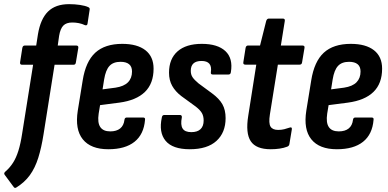

<svg xmlns="http://www.w3.org/2000/svg" viewBox="-46 -711 1871 925"><path d="M232.2 -491.7H321.2Q333 -491.7 331.2 -479.8L319.6 -410.4Q318.2 -399 308.2 -399H216.9L163.8 -64.2Q153.6 0.7 138.3 49.5Q122.9 98.3 97.7 133Q72.5 167.7 32.2 192.6Q25 196.8 20.2 190.2L-23.4 131.2Q-29.2 123.6 -20.4 115.9Q1.2 97.3 16.6 73.3Q32 49.4 42.7 15Q53.4 -19.4 60.6 -66.9L113.5 -399H60.6Q49.3 -399 50.7 -410.4L61.6 -480.4Q64 -491.7 73.6 -491.7H128.4L136.8 -545.7Q149 -619.4 185.2 -655.2Q221.4 -691 286.9 -691Q314.4 -691 339.6 -687.2Q364.8 -683.4 379.2 -676.6Q387.7 -673 385.9 -664.4L375.8 -597.8Q374.6 -586.6 363.8 -589.6Q349.6 -596.4 334 -599.5Q318.4 -602.6 302.2 -602.6Q273.7 -602.6 259.2 -587.9Q244.7 -573.2 238.9 -538.9Z M475.9 8Q391.4 8 352.9 -39.8Q314.5 -87.5 328.7 -177.9L352.3 -323.2Q366.7 -414.6 413.1 -457.2Q459.6 -499.7 543.1 -499.7Q615.2 -499.7 654.6 -469Q693.9 -438.2 693.9 -380.2Q693.9 -308.9 652.3 -268.2Q610.7 -227.5 528.8 -216.5L436.1 -204.5L429.3 -163.2Q422.9 -120.1 437.1 -99Q451.2 -78 485.3 -78Q515.3 -78 532.9 -92.1Q550.4 -106.2 553.6 -133.9Q555 -144.9 565 -144.9H643.1Q654.7 -144.9 652.7 -133.9Q647.1 -63.8 602 -27.9Q557 8 475.9 8ZM448.1 -280.5 510.7 -288.7Q551.2 -294.8 570.6 -314.6Q590 -334.4 590 -366.5Q590 -390.1 575.9 -401.6Q561.8 -413.2 534.9 -413.2Q499.8 -413.2 481.5 -393.4Q463.1 -373.7 455.7 -328.4Z M868.3 8Q785.4 8 751.7 -32.7Q718.1 -73.4 733.7 -145.2Q735.5 -157.1 745.6 -157.1H820.4Q831.4 -157.1 830 -145.2Q822.9 -109.3 833.8 -91.9Q844.6 -74.4 875.7 -74.4Q905.2 -74.4 920.1 -88.8Q935.1 -103.1 935.1 -130.2Q935.1 -151.2 927 -165.7Q918.9 -180.3 897.6 -197.1L827.7 -248Q798.9 -270 783.6 -297.2Q768.3 -324.4 768.3 -360.9Q768.3 -427.4 809.4 -463.6Q850.4 -499.7 926.5 -499.7Q1002.4 -499.7 1039.9 -464.8Q1077.3 -429.8 1066.3 -363.6Q1064.9 -352 1054.9 -352H979Q968 -352 970 -363.6Q977.8 -417.3 924.9 -417.3Q873.1 -417.3 873.1 -369.8Q873.1 -351.8 881.7 -338.9Q890.3 -326.1 910.4 -309.3L976.1 -260.9Q1010.1 -235.9 1025.5 -208.6Q1040.9 -181.3 1040.9 -142.1Q1040.9 -72.2 996.8 -32.1Q952.8 8 868.3 8Z M1258.2 8Q1187.5 8 1162 -30.7Q1136.4 -69.3 1150 -153.4L1188.7 -399.6H1135.9Q1124.5 -399.6 1126.3 -411L1137.2 -480.4Q1139.6 -491.7 1148.8 -491.7H1206.8L1236.6 -610.6Q1240.8 -621.5 1249 -621.5H1316.5Q1327.9 -621.5 1326.1 -610.2L1307.1 -491.7H1410.9Q1423.3 -491.7 1420.9 -479.8L1409.4 -411Q1408 -399.6 1397.8 -399.6H1292.7L1254.2 -159.2Q1247.6 -117.1 1257.4 -101.1Q1267.2 -85.1 1294.1 -85.1Q1309.9 -85.1 1323.2 -88.4Q1336.5 -91.7 1349.5 -96.3Q1361.9 -100.7 1359.9 -87.3L1348.3 -17.2Q1347.3 -8.2 1337.9 -4.4Q1321.4 2 1301 5Q1280.6 8 1258.2 8Z M1576.9 8Q1492.4 8 1453.9 -39.8Q1415.5 -87.5 1429.7 -177.9L1453.3 -323.2Q1467.7 -414.6 1514.1 -457.2Q1560.6 -499.7 1644.1 -499.7Q1716.2 -499.7 1755.6 -469Q1794.9 -438.2 1794.9 -380.2Q1794.9 -308.9 1753.3 -268.2Q1711.7 -227.5 1629.8 -216.5L1537.1 -204.5L1530.3 -163.2Q1523.9 -120.1 1538.1 -99Q1552.2 -78 1586.3 -78Q1616.3 -78 1633.9 -92.1Q1651.4 -106.2 1654.6 -133.9Q1656 -144.9 1666 -144.9H1744.1Q1755.7 -144.9 1753.7 -133.9Q1748.1 -63.8 1703 -27.9Q1658 8 1576.9 8ZM1549.1 -280.5 1611.7 -288.7Q1652.2 -294.8 1671.6 -314.6Q1691 -334.4 1691 -366.5Q1691 -390.1 1676.9 -401.6Q1662.8 -413.2 1635.9 -413.2Q1600.8 -413.2 1582.5 -393.4Q1564.1 -373.7 1556.7 -328.4Z"/></svg>

Font: Sofia Sans Condensed
Style: Italic
Weight: 400
Italic angle: -9°
Designer: Botio Nikoltchev, Ani Petrova
Foundry: lettersoup
Version: Version 4.101